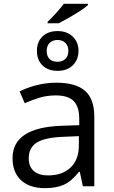

<svg xmlns="http://www.w3.org/2000/svg" viewBox="-20 -978 596 1008"><path d="M230 -856V-863.8Q252.4 -884.3 278.3 -913.6Q304.2 -942.9 314.9 -958H441.9V-952.1Q431.6 -940.4 391.6 -914.8Q351.6 -889.2 289.1 -856ZM415 0 398.9 -76.2H395Q355 -25.9 315.2 -8.1Q275.4 9.8 215.8 9.8Q136.2 9.8 91.1 -31.2Q45.9 -72.3 45.9 -147.9Q45.9 -310.1 308.1 -317.9L396 -320.8V-354Q396 -417.5 366.9 -447.3Q337.9 -477.1 272.9 -477.1Q226.1 -477.1 185.3 -464.4Q144.5 -451.7 109.9 -436L83 -498Q124 -519 174.8 -531.5Q225.6 -543.9 274.9 -543.9Q377 -543.9 426 -501.5Q475.1 -459 475.1 -365.2V0ZM231.9 -57.1Q307.6 -57.1 350.8 -98.6Q394 -140.1 394 -214.8V-263.2L313 -259.8Q216.3 -256.3 173.6 -229.7Q130.9 -203.1 130.9 -147Q130.9 -103 157.5 -80.1Q184.1 -57.1 231.9 -57.1ZM392.1 -711.9Q392.1 -664.1 362.1 -635Q332 -606 282.2 -606Q232.9 -606 203.4 -634.3Q173.8 -662.6 173.8 -710.9Q173.8 -758.8 203.4 -786.9Q232.9 -814.9 282.2 -814.9Q331.5 -814.9 361.8 -785.9Q392.1 -756.8 392.1 -711.9ZM338.9 -710.9Q338.9 -738.3 323 -753.2Q307.1 -768.1 282.2 -768.1Q257.3 -768.1 241.2 -753.2Q225.1 -738.3 225.1 -710.9Q225.1 -683.6 239.7 -668.7Q254.4 -653.8 282.2 -653.8Q307.6 -653.8 323.2 -668.7Q338.9 -683.6 338.9 -710.9Z"/></svg>

Font: HunimalSansv1.5
Style: Regular
Weight: 400
Foundry: Ascender Corporation
Version: Version 1.10